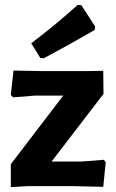

<svg xmlns="http://www.w3.org/2000/svg" viewBox="-20 -757 470 781"><path d="M296 -737 311 -736 367 -649 365 -635Q260 -574 158 -520L144 -521L107 -581Q204 -654 296 -737ZM35 -470 142 -468H343L400 -469L401 -375L190 -100H313L402 -107L410 -97L400 3L273 0H97L24 4V-89L237 -368H121L33 -361L24 -371Z"/></svg>

Font: Alegreya Sans SC ExtraBold
Style: Regular
Weight: 800
Designer: Juan Pablo del Peral
Foundry: Huerta Tipografica
Version: Version 2.007